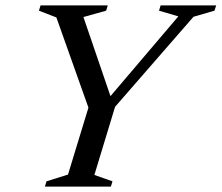

<svg xmlns="http://www.w3.org/2000/svg" viewBox="-20 -690 820 710"><path d="M639.5 -629.5 568 -650.5 574 -670H779.5L773 -650.5L695.5 -628L405.5 -295L329 -43L396 -19.5L390 0H146L152 -19.5L231.5 -44.5L307 -292L188.5 -625.5L124 -650.5L130 -670H378.5L372.5 -650.5L288.5 -627L388.5 -334.5Z"/></svg>

Font: Newsreader Text Medium
Style: Italic
Weight: 500
Italic angle: -17°
Designer: Hugues Gentile
Foundry: Production Type
Version: Version 1.001